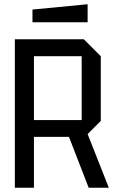

<svg xmlns="http://www.w3.org/2000/svg" viewBox="-20 -885 545 905"><path d="M140 -319H365V-620H140ZM455 -620V-315L393 -253L493 0H398L305 -240H140V0H50V-700H375ZM133 -780V-840L393 -865V-780Z"/></svg>

Font: Tektur SemiCondensed
Style: Regular
Weight: 400
Width: 4
Designer: Adam Jagosz
Foundry: Adam Jagosz
Version: Version 1.005;gftools[0.9.30]